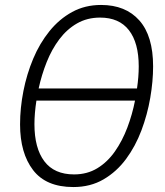

<svg xmlns="http://www.w3.org/2000/svg" viewBox="-20 -745 667 775"><path d="M276 10Q166 10 113.5 -58.5Q61 -127 61 -243Q61 -309 74.5 -377.5Q88 -446 114 -508Q140 -570 179.5 -619Q219 -668 271 -696.5Q323 -725 388 -725Q487 -725 542.5 -662.5Q598 -600 598 -477Q598 -417 586.5 -350Q575 -283 551 -219Q527 -155 489 -103.5Q451 -52 398 -21Q345 10 276 10ZM533 -388Q540 -435 540 -477Q540 -572 500.5 -623Q461 -674 384 -674Q332 -674 291 -650.5Q250 -627 219.5 -586.5Q189 -546 168.5 -494.5Q148 -443 136 -388ZM279 -41Q332 -41 373 -66Q414 -91 444 -134Q474 -177 494 -230Q514 -283 525 -339H127Q123 -313 121 -289Q119 -265 119 -244Q119 -147 159 -94Q199 -41 279 -41Z"/></svg>

Font: Noto Sans SemiCondensed Light
Style: Italic
Weight: 300
Width: 4
Italic angle: -12°
Designer: Monotype Design Team
Foundry: Monotype Imaging Inc.
Version: Version 2.013; ttfautohint (v1.8.4.7-5d5b)